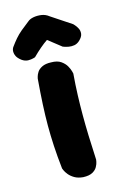

<svg xmlns="http://www.w3.org/2000/svg" viewBox="-134 -753 514 802"><g transform="rotate(-15 123.0 -351.5)"><path d="M123 -1Q101 -3 86.5 -11.5Q72 -20 63 -31Q54 -42 50.5 -50.5Q47 -59 47 -59Q41 -113 38.5 -158.5Q36 -204 36 -247Q36 -290 38.5 -338.5Q41 -387 46 -448Q46 -448 48 -456Q50 -464 56.5 -474.5Q63 -485 78 -492.5Q93 -500 117 -499Q144 -499 159.5 -488Q175 -477 182.5 -463.5Q190 -450 192.5 -440Q195 -430 195 -430Q191 -381 189.5 -338Q188 -295 188 -252.5Q188 -210 189.5 -162.5Q191 -115 194 -58Q194 -58 192.5 -49Q191 -40 184.5 -28Q178 -16 163.5 -8Q149 0 123 -1ZM0 -542Q-14 -553 -19 -563Q-24 -573 -24 -582Q-24 -591 -21.5 -596Q-19 -601 -19 -601Q-6 -619 6 -633Q18 -647 33.5 -660Q49 -673 70 -689Q79 -697 95 -700Q111 -703 129 -700.5Q147 -698 162 -686L248 -629Q248 -629 254 -622.5Q260 -616 265.5 -605.5Q271 -595 269.5 -582Q268 -569 253 -555Q242 -545 229.5 -543Q217 -541 206 -543Q195 -545 188 -547.5Q181 -550 181 -550L125 -594Q110 -584 93 -569.5Q76 -555 58 -537Q58 -537 49.5 -534.5Q41 -532 27.5 -532Q14 -532 0 -542Z"/></g></svg>

Font: Sour Gummy
Style: Bold
Weight: 700
Designer: Stefie Justprince
Foundry: Eifetstype
Version: Version 1.000